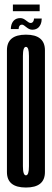

<svg xmlns="http://www.w3.org/2000/svg" viewBox="-20 -834 232 858"><path d="M95.9 4Q11 4 11 -65.1Q11 -134.2 11 -337.4Q11 -539.9 11 -609.5Q11 -679.1 95.9 -679.1Q180.8 -679.1 180.8 -609.2Q180.8 -539.2 180.8 -337.4Q180.8 -134.2 180.8 -65.1Q180.8 4 95.9 4ZM95.9 -50.5Q109.4 -50.5 109.4 -91.2Q109.4 -132 109.4 -337.4Q109.4 -544 109.4 -584.3Q109.4 -624.6 95.9 -624.6Q82.4 -624.6 82.4 -584.3Q82.4 -544 82.4 -337.4Q82.4 -132 82.4 -91.2Q82.4 -50.5 95.9 -50.5ZM124.1 -701.2Q116.3 -701.2 109.8 -704.6Q103.4 -707.9 97.8 -712.5Q92.1 -717.2 87.3 -720.5Q82.5 -723.8 78.2 -723.8Q72.6 -723.8 69.3 -720.8Q66 -717.8 64.7 -713.2Q63.3 -708.6 63.3 -704.1H28.4Q28.4 -710.8 29.8 -717.8Q31.1 -724.8 34.1 -731.1Q37.1 -737.3 41.9 -742.3Q46.8 -747.3 53.8 -750.2Q60.9 -753.1 70.8 -753.1Q78.6 -753.1 85 -749.9Q91.4 -746.7 96.8 -742.2Q102.3 -737.8 107.4 -734.5Q112.4 -731.3 117.1 -731.3Q122.1 -731.3 125.4 -734.3Q128.7 -737.3 130.3 -742Q131.9 -746.7 131.9 -751.1H166.5Q166.5 -744.4 165.1 -737.2Q163.8 -730.1 160.8 -723.8Q157.8 -717.4 153 -712.2Q148.1 -707.1 141 -704.2Q133.9 -701.2 124.1 -701.2ZM37.6 -784.1V-813.6H157.3V-784.1Z"/></svg>

Font: Anybody UltraCondensed Thin
Style: Regular
Weight: 100
Width: 1
Designer: Tyler Finck
Foundry: Etcetera Type Company
Version: Version 1.110